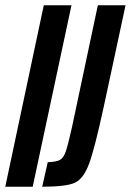

<svg xmlns="http://www.w3.org/2000/svg" viewBox="-30 -708 496 728"><path d="M-10 0 136 -688H241L94 0ZM243 -226 341 -688H446L364 -306Q329 -144 307.5 -86.5Q286 -29 252.5 -14.5Q219 0 130 0L151 -93Q183 -94 197 -101.5Q211 -109 219.5 -134Q228 -159 243 -226Z"/></svg>

Font: Saira Ultra Condensed
Style: Bold Italic
Weight: 700
Width: 1
Italic angle: -12°
Designer: Hector Gatti with collaboration of the Omnibus-Type team
Foundry: Omnibus-Type
Version: Version 1.001; ttfautohint (v1.8)